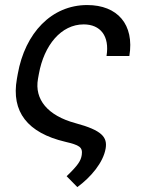

<svg xmlns="http://www.w3.org/2000/svg" viewBox="-20 -573 578 776"><path d="M332.4 -552.6C188.6 -552.6 81.3 -440 51.8 -274.1L48.3 -254.3C24.5 -121.1 91.6 -35.9 243.6 0C300.8 13.5 315 21.3 310.4 53.3C306.8 77.1 295.1 95.2 249.3 139.2L292.6 183.2C346.9 143.5 397.4 84.2 407 27C414.4 -18.1 393.1 -46.2 284.8 -75.3C172.9 -105.5 118.6 -171.2 133.5 -254.3L137.1 -274.1C158 -390.6 227.3 -474.4 318.2 -474.4C385.7 -474.4 423.7 -427.6 410.5 -346.6H502.8C523.8 -474.1 454.9 -552.6 332.4 -552.6Z"/></svg>

Font: Margiela Sans
Style: Italic
Weight: 400
Italic angle: -9.39999°
Designer: Stefan Endress, Andreas Faust
Version: Version 1.100;FEAKit 1.0